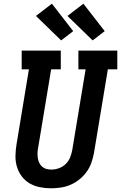

<svg xmlns="http://www.w3.org/2000/svg" viewBox="-20 -1008 653 1036"><path d="M255 8Q225 8 195 2Q165 -4 140 -18.5Q115 -33 97.5 -56.5Q80 -80 71.5 -108Q63 -136 63.5 -166.5Q64 -197 69 -228L136 -634H97V-735H308V-634H256L186 -212Q183 -198 182.5 -183.5Q182 -169 184 -155.5Q186 -142 191.5 -130Q197 -118 207 -109Q217 -100 230 -96.5Q243 -93 257 -93Q278 -93 298.5 -100.5Q319 -108 334.5 -123Q350 -138 358 -158Q366 -178 370 -199L442 -634H403V-735H613V-634H562L487 -182Q482 -156 473 -130Q464 -104 447.5 -81Q431 -58 408.5 -40Q386 -22 360.5 -11Q335 0 308 4Q281 8 255 8ZM480 -790 344 -922 430 -988 545 -840ZM310 -790 174 -922 260 -988 375 -840Z"/></svg>

Font: Iosevka Curly Slab ExObl
Style: Bold
Weight: 700
Width: 7
Italic angle: -9°
Monospace: yes
Designer: Belleve Invis
Foundry: Belleve Invis
Version: Version 11.0.0; ttfautohint (v1.8.3)